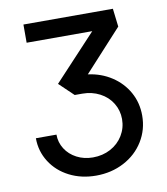

<svg xmlns="http://www.w3.org/2000/svg" viewBox="-82 -795 761 873"><g transform="rotate(-10 298.0 -359.0)"><path d="M51 -207H146Q146 -171 165 -141Q184 -111 217.5 -93.5Q251 -76 292 -76Q337 -76 373.5 -95.5Q410 -115 431 -149.5Q452 -184 452 -225Q452 -265 431.5 -298.5Q411 -332 374.5 -351Q338 -370 294 -370H259L193 -433L388 -642H85V-726H498L508 -642L334 -452Q395 -444 443 -412.5Q491 -381 518 -332.5Q545 -284 545 -225Q545 -160 512 -106.5Q479 -53 421 -22.5Q363 8 292 8Q224 8 169 -20Q114 -48 82.5 -97.5Q51 -147 51 -207Z"/></g></svg>

Font: SUITE SemiBold
Style: Regular
Weight: 600
Designer: Sun
Foundry: Sun
Version: Version 2.040